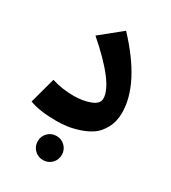

<svg xmlns="http://www.w3.org/2000/svg" viewBox="-186 -639 850 955"><g transform="rotate(30 238.5 -162.0)"><path d="M174 18Q80 18 21 -4L61 -152Q120 -133 188 -133Q238 -133 280.5 -148.5Q323 -164 323 -195Q323 -281 132 -447L252 -544Q439 -345 439 -180Q439 -130 418.5 -92Q398 -54 369 -34Q340 -14 301 -1.5Q262 11 232.5 14.5Q203 18 174 18ZM264 200Q244 220 215 220Q186 220 166 200Q146 180 146 151Q146 122 166 102Q186 82 215 82Q244 82 264 102Q284 122 284 151Q284 180 264 200Z"/></g></svg>

Font: FiraGO
Style: Bold
Weight: 700
Designer: bBox Type
Foundry: bBox Type GmbH
Version: Version 1.001;PS 001.001;hotconv 1.0.88;makeotf.lib2.5.64775